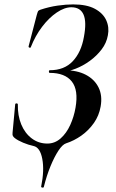

<svg xmlns="http://www.w3.org/2000/svg" viewBox="-20 -656 529 872"><path d="M179 193Q178 197 172 196Q166 195 167 191Q182 118 172 65.5Q162 13 132 7Q109 2 85 -8Q61 -18 47 -29Q41 -34 38.5 -38.5Q36 -43 37 -53L49 -182Q50 -187 55.5 -186.5Q61 -186 61 -182Q60 -131 76.5 -91Q93 -51 124 -27.5Q155 -4 195 -4Q229 -4 255.5 -27.5Q282 -51 299 -88.5Q316 -126 323 -167Q337 -247 306 -286Q275 -325 206 -325Q202 -325 202 -331Q202 -337 206 -337Q272 -337 310.5 -378Q349 -419 361 -488Q374 -556 359.5 -589.5Q345 -623 304 -623Q273 -623 237.5 -599Q202 -575 171 -534Q140 -493 120 -442Q119 -438 114 -439.5Q109 -441 110 -446L147 -588Q151 -602 153 -605.5Q155 -609 164 -612Q203 -625 241.5 -630.5Q280 -636 312 -636Q374 -636 411 -616Q448 -596 462.5 -564Q477 -532 470 -496Q464 -461 441.5 -431.5Q419 -402 388 -379.5Q357 -357 323.5 -344Q290 -331 262 -329L274 -337Q330 -337 369.5 -316.5Q409 -296 427.5 -259Q446 -222 437 -172Q430 -131 406.5 -97.5Q383 -64 350 -40.5Q317 -17 280 -5Q264 0 245.5 28Q227 56 209.5 98.5Q192 141 179 193Z"/></svg>

Font: Cormorant Garamond Light
Style: Italic
Weight: 300
Italic angle: -10°
Designer: Christian Thalmann (Catharsis Fonts)
Foundry: Catharsis Fonts
Version: Version 4.001